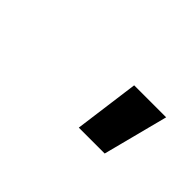

<svg xmlns="http://www.w3.org/2000/svg" viewBox="-22 -876 645 645"><g transform="rotate(45 300.0 -554.0)"><path d="M366 -670 335 -438H458L518 -670Z"/></g></svg>

Font: LT Wave Mono Black
Style: Italic
Weight: 900
Designer: Daniel Lyons
Version: Version 2.5 (Glyphs App)